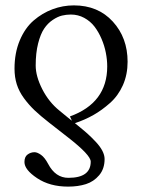

<svg xmlns="http://www.w3.org/2000/svg" viewBox="-20 -462 531 717"><path d="M232.4 -23.9 248.5 -11.2 241.2 -27.3Q380.4 -77.6 380.4 -213.9Q380.4 -238.8 375.2 -265.1Q370.1 -291.5 359.1 -317.1Q348.1 -342.8 332.8 -362.8Q317.4 -382.8 294.4 -395.3Q271.5 -407.7 244.6 -407.7Q227.5 -407.7 211.4 -403.8Q195.3 -399.9 176.8 -387.5Q158.2 -375 144.8 -355Q131.3 -335 122.3 -299.6Q113.3 -264.2 113.3 -217.3Q113.3 -177.2 137.9 -128.9Q162.6 -80.6 202.1 -48.8ZM259.8 -2 277.8 12.7Q295.9 27.3 308.8 39.1Q321.8 50.8 337.6 67.6Q353.5 84.5 362.1 100.8Q370.6 117.2 370.6 131.8Q370.6 168.5 350.3 192.4Q330.1 216.3 300.8 225.6Q271.5 234.9 234.4 234.9Q166 234.9 118.7 203.4Q71.3 171.9 71.3 143.1Q71.3 123.5 83 115Q94.7 106.4 108.9 106.4Q119.1 106.4 133.1 116.2Q147 126 159.7 149.9Q187 202.1 235.4 202.1Q318.8 202.1 318.8 141.6Q318.8 117.2 234.9 51.8L163.6 -3.9Q130.4 -29.8 108.9 -50.3Q87.4 -70.8 69.3 -95.5Q51.3 -120.1 42.7 -147Q34.2 -173.8 34.2 -205.6Q34.2 -264.2 53.7 -310.8Q73.2 -357.4 105.5 -385.3Q137.7 -413.1 176.3 -427.5Q214.8 -441.9 255.9 -441.9Q346.2 -441.9 401.4 -381.3Q456.5 -320.8 456.5 -231.4Q456.5 -183.6 439 -144Q421.4 -104.5 390.9 -77.4Q360.4 -50.3 328.9 -32.5Q297.4 -14.6 259.8 -2Z"/></svg>

Font: Libertinage
Style: l
Weight: 400
Designer: OSP
Foundry: OSP
Version: Version 1.0; 2008; OFL relea